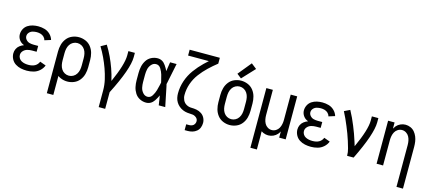

<svg xmlns="http://www.w3.org/2000/svg" viewBox="-65 -1425 5131 2285"><g transform="rotate(15 2500.0 -282.5)"><path d="M251 8Q214 8 178 0.5Q142 -7 110.5 -27Q79 -47 61.5 -80.5Q44 -114 44 -151Q44 -179 56 -205Q68 -231 90.5 -248.5Q113 -266 140 -276L142 -277Q133 -280 124 -285Q95 -300 77.5 -328.5Q60 -357 60 -390Q60 -424 76 -455Q92 -486 120.5 -504.5Q149 -523 182.5 -530.5Q216 -538 250 -538Q290 -538 328.5 -527Q367 -516 396.5 -487Q426 -458 437 -420L361 -396Q355 -419 337.5 -436Q320 -453 296.5 -459.5Q273 -466 250 -466Q225 -466 200 -459.5Q175 -453 157.5 -433.5Q140 -414 140 -389Q140 -364 158 -344Q176 -324 200.5 -318Q225 -312 250 -312H307V-240H250Q221 -240 193 -232.5Q165 -225 144.5 -203Q124 -181 124 -152Q124 -130 136 -111Q148 -92 167.5 -82Q187 -72 208 -68Q229 -64 251 -64Q350 -64 379 -137L453 -110Q438 -71 406 -42.5Q374 -14 333.5 -3Q293 8 251 8Z M552 205V-310Q552 -353 563 -394.5Q574 -436 600.5 -470Q627 -504 667 -521Q707 -538 750 -538Q793 -538 833 -521Q873 -504 899.5 -470Q926 -436 937 -394.5Q948 -353 948 -310V-220Q948 -177 937 -135.5Q926 -94 899.5 -60Q873 -26 833 -9Q793 8 750 8Q707 8 667 -9Q648 -17 632 -29V205ZM750 -64Q778 -64 802.5 -77.5Q827 -91 842 -114.5Q857 -138 862.5 -165Q868 -192 868 -220V-310Q868 -338 862.5 -365Q857 -392 842 -415.5Q827 -439 802.5 -452.5Q778 -466 750 -466Q722 -466 697.5 -452.5Q673 -439 658 -415.5Q643 -392 637.5 -365Q632 -338 632 -310V-220Q632 -192 637.5 -165Q643 -138 658 -114.5Q673 -91 697.5 -77.5Q722 -64 750 -64ZM552 -215V-219Z M1191 205V0Q1191 -67 1176 -132Q1161 -197 1138.5 -259.5Q1116 -322 1087.5 -382.5Q1059 -443 1024 -500L1092 -538Q1130 -477 1160.5 -412Q1191 -347 1215 -279.5Q1239 -212 1255 -142L1257 -135Q1360 -365 1360 -477V-530H1440V-477Q1440 -332 1271 0V205Z M1720 8Q1679 8 1642 -11Q1605 -30 1583 -65Q1561 -100 1552.5 -139.5Q1544 -179 1544 -220V-310Q1544 -351 1552.5 -390.5Q1561 -430 1583 -465Q1605 -500 1642 -519Q1679 -538 1720 -538Q1782 -538 1820 -481Q1842 -449 1857 -417Q1860 -437 1863 -457L1865 -472L1867 -482L1868 -491Q1871 -511 1874 -530H1954L1952 -520L1950 -511L1946 -491L1939 -457L1937 -447L1936 -442L1934 -432L1932 -423L1930 -413L1929 -408L1927 -398L1925 -389Q1915 -337 1904 -286L1900 -269Q1903 -257 1906 -244L1910 -225L1912 -215L1917 -191L1920 -176Q1926 -149 1931 -122L1933 -112L1937 -93L1939 -83Q1943 -61 1948 -39L1950 -29L1956 0H1876Q1873 -17 1871 -34L1869 -44L1868 -53L1865 -73L1862 -92L1860 -102L1858 -118Q1842 -83 1820 -49Q1782 8 1720 8ZM1720 -64Q1756 -64 1777.5 -99Q1799 -134 1809 -169Q1819 -204 1827 -240Q1830 -254 1833 -269L1828 -291Q1820 -327 1810 -361.5Q1800 -396 1778.5 -431Q1757 -466 1720 -466Q1686 -466 1662 -438.5Q1638 -411 1631 -377.5Q1624 -344 1624 -310V-220Q1624 -186 1631 -152.5Q1638 -119 1662 -91.5Q1686 -64 1720 -64Z M2250 205V133H2288Q2306 133 2323.5 125.5Q2341 118 2350.5 101.5Q2360 85 2360 67Q2360 38 2335.5 19.5Q2311 1 2283 1Q2254 0 2226 -3.5Q2198 -7 2172 -18Q2146 -29 2124 -47.5Q2102 -66 2087 -90.5Q2072 -115 2066 -142.5Q2060 -170 2060 -198Q2060 -278 2086 -354Q2112 -430 2159 -494.5Q2206 -559 2263 -614Q2289 -639 2316 -663H2060V-735H2432V-663Q2376 -619 2324.5 -570Q2273 -521 2230 -463.5Q2187 -406 2163.5 -338Q2140 -270 2140 -198Q2140 -166 2154 -136Q2168 -106 2197 -89.5Q2226 -73 2259 -73Q2291 -73 2323 -67Q2355 -61 2382.5 -43Q2410 -25 2425 4.5Q2440 34 2440 66Q2440 96 2429.5 123.5Q2419 151 2396 170Q2373 189 2345 197Q2317 205 2288 205Z M2738 -563 2683 -606 2817 -770 2883 -718ZM2750 8Q2707 8 2667 -9Q2627 -26 2600.5 -60Q2574 -94 2563 -135.5Q2552 -177 2552 -220V-310Q2552 -353 2563 -394.5Q2574 -436 2600.5 -470Q2627 -504 2667 -521Q2707 -538 2750 -538Q2793 -538 2833 -521Q2873 -504 2899.5 -470Q2926 -436 2937 -394.5Q2948 -353 2948 -310V-220Q2948 -177 2937 -135.5Q2926 -94 2899.5 -60Q2873 -26 2833 -9Q2793 8 2750 8ZM2750 -64Q2778 -64 2802.5 -77.5Q2827 -91 2842 -114.5Q2857 -138 2862.5 -165Q2868 -192 2868 -220V-310Q2868 -338 2862.5 -365Q2857 -392 2842 -415.5Q2827 -439 2802.5 -452.5Q2778 -466 2750 -466Q2722 -466 2697.5 -452.5Q2673 -439 2658 -415.5Q2643 -392 2637.5 -365Q2632 -338 2632 -310V-220Q2632 -192 2637.5 -165Q2643 -138 2658 -114.5Q2673 -91 2697.5 -77.5Q2722 -64 2750 -64Z M3060 205V-530H3140V-220Q3140 -193 3145 -166.5Q3150 -140 3163 -116.5Q3176 -93 3199.5 -78.5Q3223 -64 3250 -64Q3277 -64 3300.5 -78.5Q3324 -93 3337 -116.5Q3350 -140 3355 -167Q3360 -191 3360 -215V-220V-530H3440V0H3360V-76Q3350 -58 3337 -42Q3316 -18 3286.5 -5Q3257 8 3225 8Q3194 8 3164 -5Q3150 -11 3139 -19V-10V0V15L3140 24V34Q3140 56 3140 78V88V98V205Z M3751 8Q3714 8 3678 0.5Q3642 -7 3610.5 -27Q3579 -47 3561.5 -80.5Q3544 -114 3544 -151Q3544 -179 3556 -205Q3568 -231 3590.5 -248.5Q3613 -266 3640 -276L3642 -277Q3633 -280 3624 -285Q3595 -300 3577.5 -328.5Q3560 -357 3560 -390Q3560 -424 3576 -455Q3592 -486 3620.5 -504.5Q3649 -523 3682.5 -530.5Q3716 -538 3750 -538Q3790 -538 3828.5 -527Q3867 -516 3896.5 -487Q3926 -458 3937 -420L3861 -396Q3855 -419 3837.5 -436Q3820 -453 3796.5 -459.5Q3773 -466 3750 -466Q3725 -466 3700 -459.5Q3675 -453 3657.5 -433.5Q3640 -414 3640 -389Q3640 -364 3658 -344Q3676 -324 3700.5 -318Q3725 -312 3750 -312H3807V-240H3750Q3721 -240 3693 -232.5Q3665 -225 3644.5 -203Q3624 -181 3624 -152Q3624 -130 3636 -111Q3648 -92 3667.5 -82Q3687 -72 3708 -68Q3729 -64 3751 -64Q3850 -64 3879 -137L3953 -110Q3938 -71 3906 -42.5Q3874 -14 3833.5 -3Q3793 8 3751 8Z M4197 0Q4197 -45 4184.5 -88.5Q4172 -132 4159 -174.5Q4146 -217 4130 -258.5Q4114 -300 4097 -341.5Q4080 -383 4061.5 -423.5Q4043 -464 4022 -504L4092 -538Q4115 -496 4135 -453Q4155 -410 4173 -365.5Q4191 -321 4207.5 -276.5Q4224 -232 4238 -186Q4246 -160 4254 -134Q4360 -365 4360 -477V-530H4440V-477Q4440 -332 4277 0Z M4860 205V-310Q4860 -337 4855 -363.5Q4850 -390 4837 -413.5Q4824 -437 4800.5 -451.5Q4777 -466 4750 -466Q4723 -466 4699.5 -451.5Q4676 -437 4663 -413.5Q4650 -390 4645 -363.5Q4640 -337 4640 -310V0H4560V-530H4640V-454Q4650 -472 4663 -488Q4684 -512 4713.5 -525Q4743 -538 4775 -538Q4806 -538 4836 -525Q4866 -512 4886.5 -487.5Q4907 -463 4919 -433.5Q4931 -404 4935.5 -373Q4940 -342 4940 -310V205Z"/></g></svg>

Font: Iosevka SS01
Style: Regular
Weight: 400
Monospace: yes
Designer: Belleve Invis
Foundry: Belleve Invis
Version: 2.3.3; ttfautohint (v1.8.3)